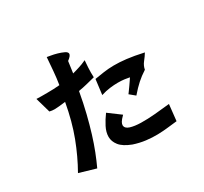

<svg xmlns="http://www.w3.org/2000/svg" viewBox="-158 -955 1316 1240"><g transform="rotate(-30 500.0 -335.5)"><path d="M469 -228 558 -162Q535 -139 528 -126.5Q521 -114 521 -104Q522 -80 553.5 -70Q585 -60 633 -59Q681 -58 738.5 -63Q796 -68 849 -74L836 47Q805 50 768 54.5Q731 59 689.5 60Q648 61 603.5 55.5Q559 50 514 35Q454 12 429.5 -19Q405 -50 405 -84.5Q405 -119 424 -156Q443 -193 469 -228ZM424 -640 412 -554Q428 -558 440.5 -562Q453 -566 464.5 -569.5Q476 -573 489 -578Q502 -583 519 -591Q514 -531 514 -502.5Q514 -474 515 -466Q483 -458 451.5 -450Q420 -442 388 -437Q373 -353 355.5 -282.5Q338 -212 319.5 -152Q301 -92 281 -41Q261 10 240 55L117 19Q170 -74 210.5 -180.5Q251 -287 275 -421Q222 -414 197.5 -413.5Q173 -413 156 -418L124 -530Q139 -529 160 -529Q181 -529 204.5 -529Q228 -529 252 -530Q276 -531 297 -533Q305 -582 309 -631.5Q313 -681 317 -731Q321 -730 343 -726.5Q365 -723 389.5 -716Q414 -709 434 -699.5Q454 -690 454 -677Q454 -662 424 -640ZM505 -339 519 -451Q555 -457 589 -462Q623 -467 664 -467.5Q705 -468 757 -462Q809 -456 881 -440Q867 -417 848.5 -394Q830 -371 825 -343Q805 -330 789 -318Q773 -306 758 -292.5Q743 -279 727.5 -263Q712 -247 694 -226L654 -259Q654 -259 664 -272.5Q674 -286 685.5 -302.5Q697 -319 706.5 -333Q716 -347 717 -349Q703 -352 681 -355Q659 -358 631.5 -358Q604 -358 572 -354Q540 -350 505 -339Z"/></g></svg>

Font: D2Coding
Style: Bold
Weight: 700
Monospace: yes
Designer: Yong-Rak Park; Jeong-Hwan Yoon; Sang-Min Lee;
Foundry: NHN Corporation
Version: Version 1.3.2; Build 20180524